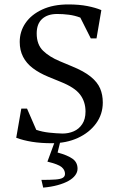

<svg xmlns="http://www.w3.org/2000/svg" viewBox="-20 -644 547 879"><path d="M216.9 11.7Q166.9 11.7 126.6 5.2Q86.3 -1.3 54.3 -13.3L77.5 -146.7H103.8L146 -49.6Q173.8 -40.2 205 -36.8Q236.1 -33.4 266.1 -32.6Q293.7 -32.6 317.6 -42.9Q341.6 -53.2 356.5 -75.9Q371.5 -98.5 371.5 -133.3Q371.5 -178.1 346.8 -210.9Q322.2 -243.7 257.3 -269.5L202.3 -292Q160 -309.4 130.5 -331.7Q101 -353.9 85.7 -383.8Q70.3 -413.7 70.3 -452Q70.3 -500 96.8 -538.6Q123.2 -577.2 173.3 -600.4Q223.4 -623.7 293 -623.7Q342.6 -623.7 380.5 -616.2Q418.3 -608.7 444 -597.7L421.9 -468.3H395.6L347.7 -563.4Q322.6 -573 295.6 -576.5Q268.5 -580 241.9 -580Q197.7 -580 172.9 -557.4Q148 -534.9 148 -490.9Q148 -440.2 177 -411.9Q206 -383.6 254 -363.6L309 -340.6Q364.2 -318.2 395.2 -293Q426.2 -267.8 438.4 -239Q450.6 -210.3 450.6 -174.9Q450.6 -120.9 419.8 -78.8Q389 -36.7 336.5 -12.5Q283.9 11.7 216.9 11.7ZM177.7 214.9 169.6 179.6Q210.2 179.6 234 177.8Q257.7 176.1 267.6 169.9Q277.6 163.8 277.6 152Q277.6 134.3 262.3 121.1Q247.1 108 197.1 96L232.5 0H257L243.7 54.3Q288.7 66.3 311.8 82.6Q335 98.9 335 128.3Q335 144.1 324.4 158.4Q313.8 172.8 293.7 184.1Q273.6 195.4 244.2 203.5Q214.8 211.7 177.7 214.9Z"/></svg>

Font: Ancizar Serif Light
Style: Regular
Weight: 300
Designer: Cesar Puertas, Viviana Monsalve, Julian Moncada, Julian Prieto, Jose Castro, Felipe Aragon, Mariel Hernandez, Sara Alarc
Version: Version 8.100